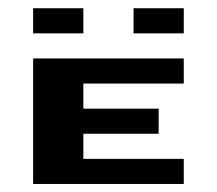

<svg xmlns="http://www.w3.org/2000/svg" viewBox="-20 -458 540 478"><path d="M62.5 -437.5H187.5V-375H62.5ZM312.5 -437.5H437.5V-375H312.5ZM62.5 -312.5H437.5V-250H187.5V-187.5H375V-125H187.5V-62.5H437.5V0H62.5Z"/></svg>

Font: Half Eighties
Style: Regular
Weight: 400
Monospace: yes
Designer: Jayvee Enaguas (HarvettFox96)
Version: 20191127.01dev02